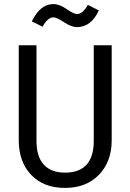

<svg xmlns="http://www.w3.org/2000/svg" viewBox="-20 -911 640 942"><path d="M358 -778Q330 -778 294 -802Q258 -826 242 -826Q214 -826 189 -780L136 -806Q177 -891 242 -891Q272 -891 307 -866.5Q342 -842 358 -842Q385 -842 411 -887L465 -860Q427 -778 358 -778ZM528 -689V-223Q528 -118 465.5 -53.5Q403 11 299 11Q194 11 133 -53Q72 -117 72 -223V-689H159V-220Q159 -142 195 -103Q231 -64 299 -64Q440 -64 440 -220V-689Z"/></svg>

Font: Fira Mono
Style: Regular
Weight: 400
Designer: Carrois Corporate & Edenspiekermann AG
Foundry: Carrois Corporate GbR & Edenspiekermann AG
Version: Version 3.206;PS 003.206;hotconv 1.0.70;makeotf.lib2.5.58329